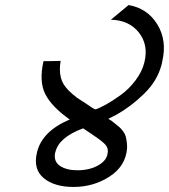

<svg xmlns="http://www.w3.org/2000/svg" viewBox="-20 -722 669 760"><path d="M152 -479 153 -480Q154 -480 155 -480H179L220 -481Q217 -463 217 -448Q217 -412 232.5 -387.5Q248 -363 285 -335L319 -313Q351 -290 358 -289Q374 -294 400 -308.5Q426 -323 458 -346Q490 -369 516.5 -404Q543 -439 552 -477Q568 -545 529.5 -593.5Q491 -642 419 -644L489 -702Q564 -689 603 -625Q642 -561 622 -478Q622 -476 621 -471.5Q620 -467 619 -464Q602 -401 550 -350.5Q498 -300 441 -268L409 -252Q410 -251 412 -249.5Q414 -248 418 -246Q422 -244 425 -241Q427 -239 437.5 -231Q448 -223 454 -217.5Q460 -212 467.5 -202Q475 -192 478 -181Q484 -154 483 -134Q477 -64 413.5 -23Q350 18 271 18Q195 18 153 -17Q111 -52 126 -117Q145 -202 256 -249Q185 -299 159.5 -349Q134 -399 152 -479ZM199 -119Q198 -118 198 -116Q192 -82 218 -65Q244 -48 286 -48Q334 -48 368 -67Q402 -86 406 -115Q410 -135 397 -149.5Q384 -164 346 -189L342 -192Q337 -196 333 -198L309 -214Q212 -178 199 -119Z"/></svg>

Font: Coval
Style: Book Italic
Weight: 350
Foundry: Context Ltd
Version: Version 001.000